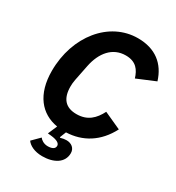

<svg xmlns="http://www.w3.org/2000/svg" viewBox="-214 -838 1079 1179"><g transform="rotate(30 325.5 -249.0)"><path d="M404 -581C478 -581 506 -538 522 -486L651 -540C618 -647 540 -710 416 -710C213 -710 57 -518 57 -272C57 -106 136 -12 256 8L228 73L250 75C300 80 316 95 316 111C316 133 294 142 266 142C237 142 216 126 208 114L156 166C173 191 212 212 267 212C347 212 411 177 411 108C411 73 384 52 349 52C336 52 322 54 306 59L304 55L321 12C436 8 533 -50 593 -166L472 -221C441 -160 398 -117 320 -117C242 -117 204 -161 204 -246C204 -259 205 -276 209 -296L231 -406C252 -510 311 -581 404 -581Z"/></g></svg>

Font: LVC Sans
Style: Bold Italic
Weight: 700
Italic angle: -11.31°
Designer: Mike Abbink, Paul van der Laan, Pieter van Rosmalen
Foundry: Bold Monday
Version: Version 3.0